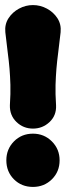

<svg xmlns="http://www.w3.org/2000/svg" viewBox="-20 -712 260 757"><path d="M110 -205Q72 -205 45 -231Q18 -257 19 -297Q22 -344 21 -377.5Q20 -411 17.5 -441Q15 -471 10.5 -505Q6 -539 1 -585Q-2 -616 13.5 -640Q29 -664 55 -678Q81 -692 110 -692Q139 -692 165 -678Q191 -664 206.5 -640Q222 -616 219 -585Q214 -539 209.5 -505Q205 -471 202.5 -441Q200 -411 199 -377.5Q198 -344 201 -297Q203 -257 175.5 -231Q148 -205 110 -205ZM110 25Q65 25 35 -5Q5 -35 5 -80Q5 -124 35 -154.5Q65 -185 110 -185Q154 -185 184.5 -154.5Q215 -124 215 -80Q215 -35 184.5 -5Q154 25 110 25Z"/></svg>

Font: Winky Sans Black
Style: Regular
Weight: 900
Designer: Simon Atzbach
Foundry: typofactur
Version: Version 1.205